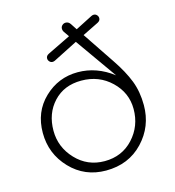

<svg xmlns="http://www.w3.org/2000/svg" viewBox="-111 -829 849 934"><g transform="rotate(-15 314.0 -362.0)"><path d="M475 -423 328 -631 206 -569Q200 -566 194 -566Q185 -566 178.5 -573Q172 -580 172 -589Q172 -602 186 -609L303 -666L285 -692Q279 -700 279 -710Q279 -720 286.5 -727Q294 -734 304 -734Q318 -734 327 -721L348 -689L434 -733Q440 -736 446 -736Q455 -736 461.5 -729Q468 -722 468 -713Q468 -700 454 -693L373 -653L481 -492Q525 -427 546.5 -371.5Q568 -316 568 -248Q568 -141 495.5 -64.5Q423 12 309 12Q202 12 130 -63.5Q58 -139 58 -244Q58 -350 129 -418Q200 -486 298 -486Q393 -486 475 -423ZM515 -243Q515 -325 454 -383.5Q393 -442 304 -442Q217 -442 164 -385Q111 -328 111 -241Q111 -158 169.5 -96Q228 -34 314 -34Q402 -34 458.5 -95.5Q515 -157 515 -243Z"/></g></svg>

Font: Quicksand
Style: Regular
Weight: 400
Designer: Andrew Paglinawan
Foundry: Andrew Paglinawan
Version: 1.002